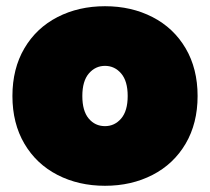

<svg xmlns="http://www.w3.org/2000/svg" viewBox="-20 -591 676 618"><path d="M318 7Q233 7 165 -28Q97 -63 58.5 -128.5Q20 -194 20 -282Q20 -370 58.5 -435.5Q97 -501 165 -536Q233 -571 318 -571Q403 -571 471 -536Q539 -501 577.5 -435.5Q616 -370 616 -282Q616 -194 577.5 -128.5Q539 -63 471 -28Q403 7 318 7ZM318 -185Q349 -185 370 -209.5Q391 -234 391 -282Q391 -330 370 -354.5Q349 -379 318 -379Q287 -379 266 -354.5Q245 -330 245 -282Q245 -234 265.5 -209.5Q286 -185 318 -185Z"/></svg>

Font: Fz Poppins Black
Style: Regular
Weight: 900
Designer: Ninad Kale (Devanagari), Jonny Pinhorn (Latin)
Foundry: Indian Type Foundry
Version: Vit hóa bi Vntype.Com & FontZin.Com